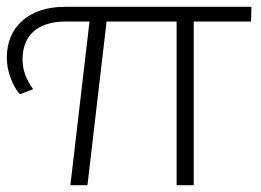

<svg xmlns="http://www.w3.org/2000/svg" viewBox="-23 -542 763 562"><path d="M7 -317C14 -297 23 -280 35 -266L74 -281C53 -309 43 -338 43 -368C43 -437 85 -479 170 -479H239L183 0H233L289 -479H494V0H544V-479H712L713 -522H166C59 -522 -3 -461 -3 -374C-3 -355 0 -336 7 -317Z"/></svg>

Font: Montserrat Light
Style: Regular
Weight: 300
Designer: Julieta Ulanovsky
Foundry: Julieta Ulanovsky
Version: Version 7.200